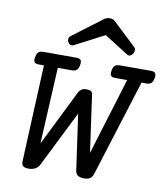

<svg xmlns="http://www.w3.org/2000/svg" viewBox="-89 -879 846 964"><g transform="rotate(10 334.0 -397.0)"><path d="M82 -513.2Q65.4 -513.2 59.6 -520.5Q53.7 -527.8 57.1 -546.4Q60.5 -564.9 68.8 -572.3Q77.1 -579.6 93.8 -579.6H261.7Q278.3 -579.6 284.2 -572.3Q290 -564.9 286.6 -546.4Q283.2 -527.8 274.9 -520.5Q266.6 -513.2 250 -513.2H178.7L158.7 -124L299.8 -409.2Q304.7 -418.9 314.2 -425.5Q323.7 -432.1 339.4 -432.1Q355.5 -432.1 362.5 -427.2Q369.6 -422.4 371.1 -412.6L412.1 -120.6L532.2 -513.2H471.7Q455.1 -513.2 449.2 -520.5Q443.4 -527.8 446.8 -546.4Q450.2 -564.9 458.5 -572.3Q466.8 -579.6 483.4 -579.6H641.6Q658.2 -579.6 664.1 -572.3Q669.9 -564.9 666.5 -546.4Q663.1 -527.8 654.8 -520.5Q646.5 -513.2 629.9 -513.2H605.5L451.2 -21Q445.3 -2.9 433.8 3.9Q422.4 10.7 403.8 10.7Q385.3 10.7 373.5 3.4Q361.8 -3.9 359.4 -21L319.3 -304.7L177.7 -21Q169.4 -3.9 154.8 3.4Q140.1 10.7 121.6 10.7Q103 10.7 94 3.7Q85 -3.4 85.9 -21L107.9 -513.2ZM237.8 -639.2Q228 -634.3 220 -638.2Q211.9 -642.1 208 -649.9Q204.1 -657.7 205.3 -666.5Q206.5 -675.3 214.8 -681.6L365.2 -794.9Q377.4 -803.7 393.6 -803.7Q409.2 -803.7 418.9 -794.9L539.1 -681.6Q545.4 -675.3 544.7 -666.3Q543.9 -657.2 539.1 -649.4Q533.7 -641.6 525.9 -637.7Q518.1 -633.8 510.3 -639.2L387.2 -716.8Z"/></g></svg>

Font: Courier Prime
Style: Italic
Weight: 400
Monospace: yes
Designer: Alan Dague-Greene
Foundry: Quote-Unquote Apps
Version: Version 1.202